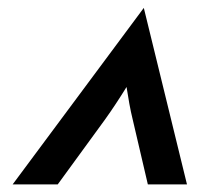

<svg xmlns="http://www.w3.org/2000/svg" viewBox="-20 -587 561 494"><path d="M12.5 -112.5 350 -566.7 461.1 -112.5H360.4L321.5 -279.2Q316.7 -298.6 312.8 -320.1Q309 -341.7 305.6 -363.2Q292.4 -341.7 278.1 -320.1Q263.9 -298.6 250 -279.2L128.5 -112.5Z"/></svg>

Font: Afacad
Style: Italic
Weight: 400
Italic angle: -14°
Designer: Kristian Moeller
Foundry: Dicotype
Version: Version 1.000